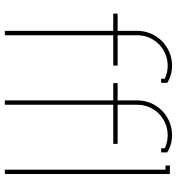

<svg xmlns="http://www.w3.org/2000/svg" viewBox="11 -739 728 790"><g transform="rotate(90 375.0 -344.0)"><path d="M661 -679V-661H678V0H696V-679ZM607 -668C586 -681 562 -688 536 -688C457 -688 393 -624 393 -545V-464H322V-446H393V0H411V-446H572V-464H411V-545C411 -614 467 -670 536 -670C555 -670 574 -666 590 -658V-643H607ZM321 -668C300 -681 276 -688 250 -688C171 -688 107 -624 107 -545V-464H36V-446H107V0H125V-446H250V-464H125V-545C125 -614 181 -670 250 -670C269 -670 288 -666 304 -658V-643H321Z"/></g></svg>

Font: Rawengulk
Style: Light
Weight: 300
Version: Version 0.9